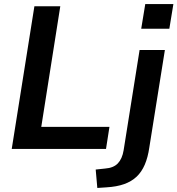

<svg xmlns="http://www.w3.org/2000/svg" viewBox="-20 -736 877 949"><path d="M38 0 150 -705H278L184 -109H521L504 0ZM678 -594 698 -716H837L817 -594ZM461 193 453 102 500 97Q541 94 562.5 71.5Q584 49 591 7L670 -489H795L718 -7Q711 42 695.5 78Q680 114 655 137.5Q630 161 593.5 174Q557 187 506 190Z"/></svg>

Font: Nunito Sans 12pt ExtraLight 12pt
Style: Bold Italic
Weight: 700
Italic angle: -9°
Version: Version 3.101;gftools[0.9.27]